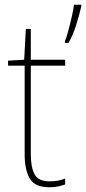

<svg xmlns="http://www.w3.org/2000/svg" viewBox="-20 -780 363 810"><path d="M188 -15Q209 -15 225 -18Q241 -21 255 -27V-2Q241 3 225.5 6.5Q210 10 188 10Q127 10 105.5 -27Q84 -64 84 -130V-503H14V-524L82 -528L89 -658H110V-528H255V-503H110V-130Q110 -74 126 -44.5Q142 -15 188 -15ZM323 -753Q315 -718 301 -673.5Q287 -629 269 -599H254V-607Q260 -620 268 -649.5Q276 -679 283 -710Q290 -741 292 -760H323Z"/></svg>

Font: Noto Sans Myanmar UI SemiCondensed Thin
Style: Regular
Weight: 100
Width: 4
Designer: Monotype Design Team
Foundry: Monotype Imaging Inc.
Version: Version 2.103; ttfautohint (v1.8.4.7-5d5b)